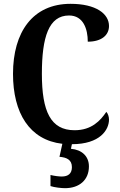

<svg xmlns="http://www.w3.org/2000/svg" viewBox="-20 -744 626 1004"><path d="M320 240C395 240 445 197 445 126C445 73 408 39 351 34L356 10C503 10 550 -65 550 -119C550 -134 544 -151 536 -159C505 -113 459 -63 370 -63C245 -63 199 -161 199 -358C199 -550 235 -663 341 -663C416 -663 439 -592 439 -526C512 -526 550 -561 550 -608C550 -672 482 -724 349 -724C151 -724 48 -576 48 -358C48 -153 134 -12 306 8L291 76C328 79 356 91 356 130C356 164 336 179 303 179C288 179 264 176 244 171V229C264 236 302 240 320 240Z"/></svg>

Font: Noto Serif Thai Condensed
Style: Bold
Weight: 700
Width: 3
Designer: Monotype Design Team
Foundry: Monotype Imaging Inc.
Version: Version 2.002